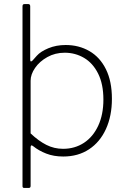

<svg xmlns="http://www.w3.org/2000/svg" viewBox="-20 -762 628 947"><path d="M129 -731V-468Q129 -459 133 -459Q136 -459 141 -464Q143 -466 161.5 -487Q180 -508 218.5 -524Q257 -540 304 -540Q369 -540 421 -510Q473 -480 502.5 -420.5Q532 -361 532 -275Q532 -190 502.5 -125.5Q473 -61 419 -25.5Q365 10 292 10Q245 10 208 -4.5Q171 -19 145 -40Q138 -45 136 -45Q131 -45 131 -33V155Q131 165 122 165H99Q91 165 91 156V-730Q91 -737 93.5 -739.5Q96 -742 103 -742H119Q129 -742 129 -731ZM291 -28Q349 -28 394 -57.5Q439 -87 464.5 -142Q490 -197 490 -271Q490 -347 464 -399Q438 -451 394.5 -476.5Q351 -502 299 -502Q252 -502 213.5 -480.5Q175 -459 153 -427Q131 -395 131 -364V-104Q170 -67 208.5 -47.5Q247 -28 291 -28Z"/></svg>

Font: Libre Franklin Thin
Style: Regular
Weight: 250
Designer: Pablo Impallari, Rodrigo Fuenzalida
Foundry: Impallari Type
Version: Version 1.002; ttfautohint (v1.5)